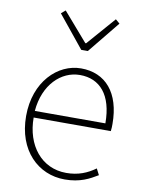

<svg xmlns="http://www.w3.org/2000/svg" viewBox="-90 -871 708 946"><g transform="rotate(10 263.5 -397.5)"><path d="M300 13C378 13 423 -13 463 -37L447 -68C407 -39 362 -20 302 -20C178 -20 97 -122 97 -261H483C485 -275 485 -286 485 -297C485 -453 408 -540 286 -540C169 -540 59 -434 59 -262C59 -90 167 13 300 13ZM97 -294C108 -427 192 -507 286 -507C385 -507 450 -437 450 -294ZM270 -630H303L433 -790L412 -808L288 -666H284L161 -808L140 -790Z"/></g></svg>

Font: Noto Sans JP Thin
Style: Regular
Weight: 100
Designer: Ryoko NISHIZUKA 西塚涼子 (kana, bopomofo & ideographs); Paul D. Hunt (Latin, Greek & Cyrillic); Sandoll Communications 산돌커뮤니
Foundry: Adobe
Version: Version 2.004;hotconv 1.0.118;makeotfexe 2.5.65603